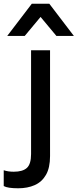

<svg xmlns="http://www.w3.org/2000/svg" viewBox="-101 -800 417 1032"><path d="M-3 212Q-60 212 -81 200V115Q-58 123 -27 123Q21 123 43.5 102.5Q66 82 66 28V-530H168V39Q168 102 146 140Q124 178 85.5 195Q47 212 -3 212ZM296 -607H202L117 -709L32 -607H-62L70 -780H164Z"/></svg>

Font: Tanohe Sans Medium
Style: Regular
Weight: 500
Designer: Village Type and Design LLC
Foundry: Cooper Hewitt Smithsonian Design Museum
Version: Version 1.00;September 29, 2021;FontCreator 13.0.0.2655 64-b